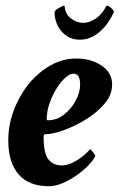

<svg xmlns="http://www.w3.org/2000/svg" viewBox="-20 -642 424 668"><path d="M150.4 5.9Q80.1 5.9 44.4 -35.6Q8.8 -77.1 8.8 -153.3Q8.8 -224.6 42 -290Q74.2 -356.4 129.4 -397.5Q184.6 -438.5 245.1 -438.5Q295.9 -438.5 333 -414.1Q370.1 -389.6 370.1 -347.7Q370.1 -312.5 343.8 -281.2Q317.4 -250 278.3 -226.1Q239.3 -202.1 200.2 -188.5Q161.1 -174.8 135.7 -174.8Q131.8 -174.8 131.8 -165Q131.8 -107.4 148.9 -86.9Q166 -66.4 194.3 -66.4Q213.9 -66.4 233.9 -76.7Q253.9 -86.9 270 -100.1Q286.1 -113.3 293 -123Q294.9 -123 303.2 -113.3Q311.5 -103.5 311.5 -99.6Q305.7 -85.9 288.6 -67.9Q271.5 -49.8 248 -33.2Q224.6 -16.6 199.2 -5.4Q173.8 5.9 150.4 5.9ZM146.5 -223.6Q177.7 -223.6 203.1 -243.7Q228.5 -263.7 243.7 -292.5Q258.8 -321.3 258.8 -347.7Q258.8 -385.7 235.4 -385.7Q222.7 -385.7 206.5 -371.1Q190.4 -356.4 175.8 -332.5Q161.1 -308.6 151.9 -281.2Q142.6 -253.9 142.6 -227.5Q142.6 -223.6 146.5 -223.6ZM257.8 -503.9Q221.7 -503.9 197.3 -529.3Q172.9 -554.7 169.9 -593.8V-600.6Q170.9 -605.5 184.1 -613.8Q197.3 -622.1 202.1 -622.1Q205.1 -622.1 205.1 -619.1Q207 -592.8 227.1 -577.6Q247.1 -562.5 269.5 -562.5Q291 -562.5 313.5 -577.6Q335.9 -592.8 348.6 -619.1Q350.6 -622.1 352.5 -622.1Q357.4 -622.1 367.2 -613.8Q377 -605.5 376 -600.6Q376 -599.6 373 -593.8Q354.5 -553.7 323.7 -528.8Q293 -503.9 257.8 -503.9Z"/></svg>

Font: Crimson Text
Style: Bold Italic
Weight: 700
Italic angle: -11°
Designer: Sebastian Kosch
Foundry: Sebastian Kosch
Version: Version 1.100; ttfautohint (v1.8.4)